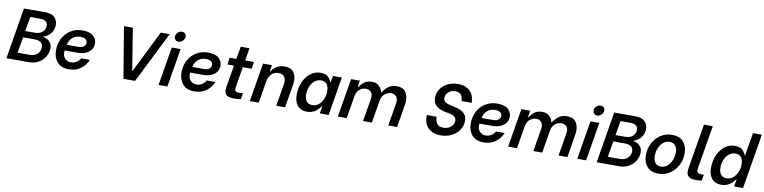

<svg xmlns="http://www.w3.org/2000/svg" viewBox="-12 -1670 10294 2588"><g transform="rotate(10 5135.0 -376.0)"><path d="M179 -700H470Q557 -700 599 -659Q641 -618 641 -555Q641 -507 619.5 -468Q598 -429 566.5 -405Q535 -381 505 -373L504 -367Q528 -364 556 -349.5Q584 -335 604 -305.5Q624 -276 624 -233Q624 -173 592 -119Q560 -65 503 -32Q446 1 373 1H63ZM385 -404Q446 -404 484 -438Q522 -472 522 -525Q522 -566 492.5 -584Q463 -602 418 -602H283L249 -404ZM360 -98Q427 -98 467.5 -134Q508 -170 508 -229Q508 -275 475.5 -295Q443 -315 397 -315H235L198 -98Z M702 -221Q702 -311 740.5 -385Q779 -459 849 -502.5Q919 -546 1010 -546Q1110 -546 1157.5 -503.5Q1205 -461 1205 -400Q1205 -358 1182 -321Q1159 -284 1110.5 -261Q1062 -238 989 -238H818L817 -230Q816 -223 816 -210Q816 -162 846.5 -128.5Q877 -95 928 -95Q969 -95 1003 -116Q1037 -137 1056 -172H1175Q1143 -95 1077 -46.5Q1011 2 916 2Q810 2 756 -60.5Q702 -123 702 -221ZM987 -318Q1041 -318 1066 -339.5Q1091 -361 1091 -390Q1091 -417 1068.5 -436.5Q1046 -456 998 -456Q933 -456 889 -419Q845 -382 833 -318Z M1548 -700H1670L1762 -127H1768L2052 -700H2174L1824 1H1665Z M2233 -528H2354L2266 0H2145ZM2249 -679Q2249 -711 2274 -736Q2299 -761 2332 -761Q2359 -761 2375 -744.5Q2391 -728 2391 -703Q2391 -671 2365.5 -646Q2340 -621 2307 -621Q2281 -621 2265 -637.5Q2249 -654 2249 -679Z M2420 -221Q2420 -311 2458.5 -385Q2497 -459 2567 -502.5Q2637 -546 2728 -546Q2828 -546 2875.5 -503.5Q2923 -461 2923 -400Q2923 -358 2900 -321Q2877 -284 2828.5 -261Q2780 -238 2707 -238H2536L2535 -230Q2534 -223 2534 -210Q2534 -162 2564.5 -128.5Q2595 -95 2646 -95Q2687 -95 2721 -116Q2755 -137 2774 -172H2893Q2861 -95 2795 -46.5Q2729 2 2634 2Q2528 2 2474 -60.5Q2420 -123 2420 -221ZM2705 -318Q2759 -318 2784 -339.5Q2809 -361 2809 -390Q2809 -417 2786.5 -436.5Q2764 -456 2716 -456Q2651 -456 2607 -419Q2563 -382 2551 -318Z M3179 -174Q3173 -138 3173 -127Q3173 -105 3187 -94.5Q3201 -84 3238 -84Q3255 -84 3285 -89L3271 -4Q3265 -2 3236 1Q3207 4 3180 4Q3105 4 3076 -20.5Q3047 -45 3047 -90Q3047 -118 3053 -148L3101 -433H3010L3025 -528H3117L3146 -700H3266L3238 -528H3358L3343 -433H3222Z M3482 -528H3604L3589 -442H3597Q3623 -483 3669.5 -512Q3716 -541 3776 -541Q3861 -541 3898 -493Q3935 -445 3935 -373Q3935 -343 3931 -322L3877 0H3756L3807 -303Q3810 -323 3810 -339Q3810 -387 3784 -413Q3758 -439 3711 -439Q3653 -439 3615 -401Q3577 -363 3567 -303L3516 0H3394Z M4001 -193Q4001 -289 4036.5 -369Q4072 -449 4133 -495Q4194 -541 4268 -541Q4336 -541 4371 -509.5Q4406 -478 4417 -440H4424L4439 -528H4561L4473 0H4352L4368 -97H4360Q4333 -56 4288 -24Q4243 8 4174 8Q4090 8 4045.5 -46.5Q4001 -101 4001 -193ZM4399 -315Q4399 -371 4372.5 -406Q4346 -441 4292 -441Q4246 -441 4208 -411.5Q4170 -382 4148 -331Q4126 -280 4126 -217Q4126 -161 4152.5 -126.5Q4179 -92 4233 -92Q4279 -92 4317 -121.5Q4355 -151 4377 -202Q4399 -253 4399 -315Z M4687 -528H4808L4793 -439H4800Q4820 -470 4860.5 -505.5Q4901 -541 4972 -541Q5026 -541 5058 -516Q5090 -491 5102.5 -463Q5115 -435 5115 -424H5122Q5141 -458 5187.5 -499.5Q5234 -541 5315 -541Q5396 -541 5431.5 -491.5Q5467 -442 5467 -371Q5467 -342 5463 -322L5410 0H5289L5341 -310Q5344 -327 5344 -341Q5344 -387 5318 -411Q5292 -435 5252 -435Q5205 -435 5166 -402.5Q5127 -370 5117 -310L5065 0H4944L4996 -310Q4999 -327 4999 -341Q4999 -387 4973 -411Q4947 -435 4907 -435Q4860 -435 4821 -402.5Q4782 -370 4772 -310L4720 0H4599Z M5777 -223 5778 -229H5911V-223Q5911 -174 5936 -136.5Q5961 -99 6025 -99Q6086 -99 6127 -133.5Q6168 -168 6168 -219Q6168 -252 6145 -271.5Q6122 -291 6087 -298L6000 -316Q5845 -353 5845 -475Q5845 -543 5880.5 -597.5Q5916 -652 5978.5 -683Q6041 -714 6119 -714Q6197 -714 6247.5 -683.5Q6298 -653 6320.5 -604.5Q6343 -556 6343 -500V-496H6204V-499Q6204 -542 6183 -576.5Q6162 -611 6098 -611Q6043 -611 6006 -577.5Q5969 -544 5969 -496Q5969 -464 5992 -445Q6015 -426 6051 -418L6135 -400Q6202 -385 6249.5 -348.5Q6297 -312 6297 -240Q6297 -171 6258.5 -114Q6220 -57 6153.5 -24Q6087 9 6006 9Q5924 9 5871 -24.5Q5818 -58 5795.5 -110.5Q5773 -163 5777 -223Z M6379 -221Q6379 -311 6417.5 -385Q6456 -459 6526 -502.5Q6596 -546 6687 -546Q6787 -546 6834.5 -503.5Q6882 -461 6882 -400Q6882 -358 6859 -321Q6836 -284 6787.5 -261Q6739 -238 6666 -238H6495L6494 -230Q6493 -223 6493 -210Q6493 -162 6523.5 -128.5Q6554 -95 6605 -95Q6646 -95 6680 -116Q6714 -137 6733 -172H6852Q6820 -95 6754 -46.5Q6688 2 6593 2Q6487 2 6433 -60.5Q6379 -123 6379 -221ZM6664 -318Q6718 -318 6743 -339.5Q6768 -361 6768 -390Q6768 -417 6745.5 -436.5Q6723 -456 6675 -456Q6610 -456 6566 -419Q6522 -382 6510 -318Z M7018 -528H7139L7124 -439H7131Q7151 -470 7191.5 -505.5Q7232 -541 7303 -541Q7357 -541 7389 -516Q7421 -491 7433.5 -463Q7446 -435 7446 -424H7453Q7472 -458 7518.5 -499.5Q7565 -541 7646 -541Q7727 -541 7762.5 -491.5Q7798 -442 7798 -371Q7798 -342 7794 -322L7741 0H7620L7672 -310Q7675 -327 7675 -341Q7675 -387 7649 -411Q7623 -435 7583 -435Q7536 -435 7497 -402.5Q7458 -370 7448 -310L7396 0H7275L7327 -310Q7330 -327 7330 -341Q7330 -387 7304 -411Q7278 -435 7238 -435Q7191 -435 7152 -402.5Q7113 -370 7103 -310L7051 0H6930Z M7964 -528H8085L7997 0H7876ZM7980 -679Q7980 -711 8005 -736Q8030 -761 8063 -761Q8090 -761 8106 -744.5Q8122 -728 8122 -703Q8122 -671 8096.5 -646Q8071 -621 8038 -621Q8012 -621 7996 -637.5Q7980 -654 7980 -679Z M8258 -700H8549Q8636 -700 8678 -659Q8720 -618 8720 -555Q8720 -507 8698.5 -468Q8677 -429 8645.5 -405Q8614 -381 8584 -373L8583 -367Q8607 -364 8635 -349.5Q8663 -335 8683 -305.5Q8703 -276 8703 -233Q8703 -173 8671 -119Q8639 -65 8582 -32Q8525 1 8452 1H8142ZM8464 -404Q8525 -404 8563 -438Q8601 -472 8601 -525Q8601 -566 8571.5 -584Q8542 -602 8497 -602H8362L8328 -404ZM8439 -98Q8506 -98 8546.5 -134Q8587 -170 8587 -229Q8587 -275 8554.5 -295Q8522 -315 8476 -315H8314L8277 -98Z M8778 -207Q8778 -300 8818 -376Q8858 -452 8927 -496Q8996 -540 9079 -540Q9184 -540 9236.5 -479.5Q9289 -419 9289 -325Q9289 -233 9249 -157Q9209 -81 9140 -36.5Q9071 8 8988 8Q8884 8 8831 -52.5Q8778 -113 8778 -207ZM9170 -318Q9170 -373 9142.5 -407Q9115 -441 9063 -441Q9018 -441 8980 -411.5Q8942 -382 8920 -330.5Q8898 -279 8898 -217Q8898 -161 8925 -126.5Q8952 -92 9004 -92Q9049 -92 9087 -122Q9125 -152 9147.5 -204Q9170 -256 9170 -318Z M9371 -93Q9371 -108 9374 -128.5Q9377 -149 9378 -155L9478 -750H9599L9503 -178Q9497 -142 9497 -130Q9497 -107 9511 -95.5Q9525 -84 9562 -84Q9575 -84 9593 -86L9579 -2Q9545 4 9504 4Q9428 4 9399.5 -21.5Q9371 -47 9371 -93Z M9672 -193Q9672 -290 9707.5 -369.5Q9743 -449 9804 -495Q9865 -541 9939 -541Q10008 -541 10042.5 -509.5Q10077 -478 10088 -440H10096L10148 -751H10270L10145 0H10023L10040 -97H10032Q10005 -56 9959.5 -24Q9914 8 9846 8Q9761 8 9716.5 -46.5Q9672 -101 9672 -193ZM10071 -314Q10071 -370 10044.5 -405Q10018 -440 9964 -440Q9918 -440 9879.5 -410.5Q9841 -381 9819 -330Q9797 -279 9797 -216Q9797 -160 9823.5 -125Q9850 -90 9905 -90Q9950 -90 9988 -120Q10026 -150 10048.5 -201.5Q10071 -253 10071 -314Z"/></g></svg>

Font: Be Vietnam SemiBold
Style: Italic
Weight: 600
Italic angle: -9.556°
Designer: Gabriel Lam
Foundry: TypeRant
Version: Version 3.000